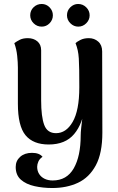

<svg xmlns="http://www.w3.org/2000/svg" viewBox="-20 -719 594 966"><path d="M243 227Q196 227 153.5 217.5Q111 208 85 185Q59 162 59 121Q59 90 81.5 70Q104 50 141 50Q178 50 194 70Q179 80 173 94Q167 108 167 120Q167 141 177 156.5Q187 172 204.5 180.5Q222 189 245 189Q316 189 351 128Q386 67 386 -38Q386 -52 388.5 -75.5Q391 -99 394 -123Q397 -147 399 -165L408 -188Q397 -97 353 -44.5Q309 8 225 8Q147 8 108.5 -38.5Q70 -85 70 -197V-379Q70 -404 66.5 -438Q63 -472 52 -502Q64 -511 80 -519Q96 -527 120 -527Q149 -527 168 -511Q187 -495 187 -466V-214Q187 -132 202.5 -90.5Q218 -49 262 -49Q287 -49 308 -63Q329 -77 345.5 -105.5Q362 -134 370.5 -177.5Q379 -221 379 -280Q379 -332 378.5 -366.5Q378 -401 376.5 -424.5Q375 -448 371 -466Q367 -484 360 -502Q367 -509 384.5 -518Q402 -527 427 -527Q455 -527 474.5 -509.5Q494 -492 494 -460L495 -52Q495 52 462 113Q429 174 372.5 200.5Q316 227 243 227ZM190 -585Q166 -585 149 -602Q132 -619 132 -642Q132 -666 149 -682.5Q166 -699 190 -699Q213 -699 229.5 -682Q246 -665 246 -642Q246 -619 229.5 -602Q213 -585 190 -585ZM374 -585Q351 -585 334 -602Q317 -619 317 -642Q317 -666 334 -682.5Q351 -699 373 -699Q397 -699 414 -682Q431 -665 431 -642Q431 -619 414 -602Q397 -585 374 -585Z"/></svg>

Font: Arima Thin SemiBold
Style: Regular
Weight: 600
Version: Version 1.100